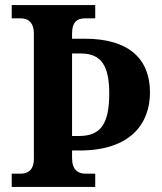

<svg xmlns="http://www.w3.org/2000/svg" viewBox="-20 -734 637 754"><path d="M26 0H354V-52H315C287 -52 263 -67 263 -112V-143H293C495 -143 569 -251 569 -371C569 -502 487 -582 313 -582H263V-602C263 -649 284 -662 315 -662H354V-714H26V-662H61C88 -662 113 -649 113 -601V-110C113 -65 88 -52 61 -52H26ZM291 -200H263V-524H297C379 -524 409 -474 409 -367C409 -246 374 -200 291 -200Z"/></svg>

Font: Noto Serif Ethiopic SemiCondensed
Style: Bold
Weight: 700
Width: 4
Designer: Monotype Design Team
Foundry: Monotype Imaging Inc.
Version: Version 2.102